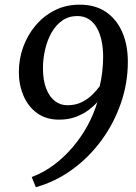

<svg xmlns="http://www.w3.org/2000/svg" viewBox="-20 -768 582 820"><path d="M133 31.5 115.5 -12Q164.5 -30 209 -63Q253.5 -96 290.5 -139.5Q327.5 -183 354.2 -232.2Q381 -281.5 396 -332.5Q382 -316 358.5 -298.2Q335 -280.5 303.5 -268.8Q272 -257 232.5 -257Q176.5 -257 138 -285.2Q99.5 -313.5 80 -360Q60.5 -406.5 60.5 -460.5Q60.5 -516 79.2 -567.5Q98 -619 132.5 -659.8Q167 -700.5 214.2 -724.2Q261.5 -748 319 -748Q386 -748.5 432 -717.2Q478 -686 502 -631Q526 -576 526 -504Q526 -413 496.2 -327Q466.5 -241 413 -168.2Q359.5 -95.5 288.2 -43.8Q217 8 133 31.5ZM267.5 -318.5Q304 -318.5 331.2 -332.8Q358.5 -347 377 -366.2Q395.5 -385.5 406 -400Q413 -429.5 416.8 -462.2Q420.5 -495 420.5 -526Q420.5 -562.5 413.8 -594Q407 -625.5 393.5 -649.2Q380 -673 359.2 -686.2Q338.5 -699.5 310 -699.5Q273.5 -699.5 246 -680.2Q218.5 -661 200.2 -628.8Q182 -596.5 172.8 -557Q163.5 -517.5 163.5 -476.5Q163.5 -425 177.2 -389.8Q191 -354.5 214.5 -336.5Q238 -318.5 267.5 -318.5Z"/></svg>

Font: Merriweather 24pt SemiCondensed
Style: Italic
Weight: 400
Width: 4
Italic angle: -7.8°
Designer: Eben Sorkin
Foundry: Eben Sorkin
Version: Version 2.101